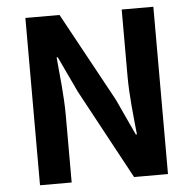

<svg xmlns="http://www.w3.org/2000/svg" viewBox="-52 -793 854 846"><g transform="rotate(-5 374.5 -370.0)"><path d="M91 -740V0H231V-297C231 -382 220 -475 213 -555H218L293 -396L507 0H657V-740H517V-445C517 -361 528 -263 536 -186H531L457 -346L242 -740Z"/></g></svg>

Font: Kinto Sans
Style: Bold
Weight: 700
Designer: Authors: Ryoko NISHIZUKA  (kana & ideographs); Paul D. Hunt (Latin, Greek & Cyrillic); Wenlong ZHANG  (bopomofo); Sandol
Foundry: Adobe Systems Incorporated, ookami Inc.
Version: Version 0.001